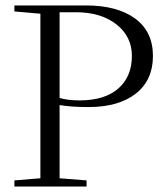

<svg xmlns="http://www.w3.org/2000/svg" viewBox="-20 -683 611 703"><path d="M32.7 0V-22.5L127.9 -30.3V-632.8L32.7 -641.1V-663.1H294.4Q409.2 -663.1 474.6 -615.2Q540 -567.4 540 -478Q540 -389.6 477.3 -340.3Q414.6 -291 303.7 -291Q240.7 -291 198.2 -298.3V-30.3L296.9 -22.5V0ZM271.5 -315.4Q363.3 -315.4 413.1 -358.9Q462.9 -402.3 462.9 -478.5Q462.9 -549.3 406.2 -593.8Q349.6 -638.2 257.8 -638.2H198.2V-324.2Q229 -315.4 271.5 -315.4Z"/></svg>

Font: Elstob Light
Style: Regular
Weight: 300
Designer: Peter S. Baker
Version: Version 1.015